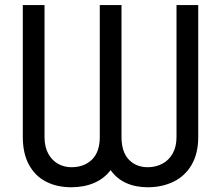

<svg xmlns="http://www.w3.org/2000/svg" viewBox="-20 -748 894 777"><path d="M72.3 -727.5H160.2V-193.4Q160.2 -153.8 175.3 -126.2Q190.4 -98.6 215.1 -85Q239.7 -71.3 268.6 -71.3Q320.8 -71.3 352.3 -102.3Q383.8 -133.3 383.8 -193.4V-727.5H471.7V-193.4Q471.7 -133.8 501 -102.5Q530.3 -71.3 578.1 -71.3Q609.9 -71.3 636.2 -85Q662.6 -98.6 678.5 -126.2Q694.3 -153.8 694.3 -193.4V-727.5H782.2V-193.4Q782.2 -127 755.6 -81.3Q729 -35.6 682.6 -12.9Q636.2 9.8 578.1 9.8Q528.3 9.8 490.2 -7.6Q452.1 -24.9 427.7 -59.6Q401.4 -24.9 360.6 -7.6Q319.8 9.8 268.6 9.8Q210.4 9.8 166.3 -12.9Q122.1 -35.6 97.2 -81.3Q72.3 -127 72.3 -193.4Z"/></svg>

Font: Intratopia Thin
Style: Regular
Weight: 100
Designer: Rasmus Andersson
Foundry: rsms
Version: Version 3.000;Glyphs 3.2.3 (3260)